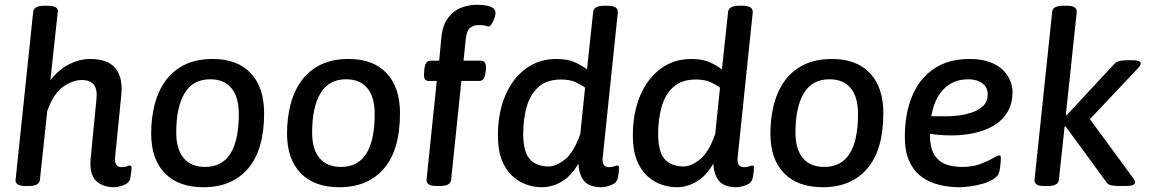

<svg xmlns="http://www.w3.org/2000/svg" viewBox="-20 -777 4827 804"><path d="M458 7Q410 7 381.5 -20.5Q353 -48 360 -117L384 -363Q388 -405 372 -423.5Q356 -442 323 -442Q286 -442 245.5 -414.5Q205 -387 178 -313L147 -23Q144 2 99 2H88Q65 2 54.5 -5Q44 -12 45 -22L119 -728Q122 -753 167 -753H178Q225 -753 222 -728L191 -441Q227 -487 270.5 -508.5Q314 -530 358 -530Q502 -530 488 -380L462 -119Q458 -77 489 -77Q502 -77 511 -80.5Q520 -84 524 -84Q531 -84 531 -75Q531 -73 530 -62Q529 -51 526 -32Q522 -11 498.5 -2Q475 7 458 7Z M832 7Q727 7 670 -52Q613 -111 613 -218Q613 -279 626.5 -335Q640 -391 670.5 -435Q701 -479 750.5 -504.5Q800 -530 872 -530Q974 -530 1030 -470.5Q1086 -411 1086 -303Q1086 -150 1019 -71.5Q952 7 832 7ZM839 -78Q980 -78 980 -300Q980 -370 949.5 -407.5Q919 -445 860 -445Q788 -445 753 -386.5Q718 -328 718 -222Q718 -152 749 -115Q780 -78 839 -78Z M1401 7Q1296 7 1239 -52Q1182 -111 1182 -218Q1182 -279 1195.5 -335Q1209 -391 1239.5 -435Q1270 -479 1319.5 -504.5Q1369 -530 1441 -530Q1543 -530 1599 -470.5Q1655 -411 1655 -303Q1655 -150 1588 -71.5Q1521 7 1401 7ZM1408 -78Q1549 -78 1549 -300Q1549 -370 1518.5 -407.5Q1488 -445 1429 -445Q1357 -445 1322 -386.5Q1287 -328 1287 -222Q1287 -152 1318 -115Q1349 -78 1408 -78Z M1810 2Q1786 2 1776 -4.5Q1766 -11 1766 -23L1809 -438H1775Q1752 -438 1756 -472L1757 -487Q1760 -523 1784 -523H1819L1828 -617Q1833 -672 1856.5 -702.5Q1880 -733 1912 -745Q1944 -757 1977 -757Q1990 -757 2008.5 -755Q2027 -753 2041 -745.5Q2055 -738 2055 -722Q2055 -715 2050.5 -701.5Q2046 -688 2039 -677Q2032 -666 2026 -666Q2022 -666 2013.5 -669Q2005 -672 1984 -672Q1962 -672 1948 -660Q1934 -648 1930 -610L1921 -523H1993Q2018 -523 2015 -487L2013 -474Q2010 -438 1987 -438H1912L1869 -23Q1866 2 1820 2Z M2248 7Q2217 7 2185 -4Q2153 -15 2125.5 -40Q2098 -65 2081.5 -106.5Q2065 -148 2065 -210Q2065 -304 2095.5 -376Q2126 -448 2181 -489Q2236 -530 2310 -530Q2358 -530 2389 -515.5Q2420 -501 2438 -486L2464 -728Q2467 -753 2512 -753H2523Q2570 -753 2567 -724L2504 -119Q2499 -77 2531 -77Q2544 -77 2552.5 -80.5Q2561 -84 2565 -84Q2572 -84 2572 -75Q2572 -73 2571.5 -62Q2571 -51 2567 -32Q2563 -11 2539.5 -2Q2516 7 2499 7Q2450 7 2427.5 -17.5Q2405 -42 2402 -92Q2373 -41 2333 -17Q2293 7 2248 7ZM2278 -80Q2309 -80 2346 -109.5Q2383 -139 2410 -216L2430 -410Q2416 -421 2391.5 -432.5Q2367 -444 2329 -444Q2269 -444 2234.5 -412.5Q2200 -381 2185.5 -329.5Q2171 -278 2171 -217Q2171 -141 2198.5 -110.5Q2226 -80 2278 -80Z M2813 7Q2782 7 2750 -4Q2718 -15 2690.5 -40Q2663 -65 2646.5 -106.5Q2630 -148 2630 -210Q2630 -304 2660.5 -376Q2691 -448 2746 -489Q2801 -530 2875 -530Q2923 -530 2954 -515.5Q2985 -501 3003 -486L3029 -728Q3032 -753 3077 -753H3088Q3135 -753 3132 -724L3069 -119Q3064 -77 3096 -77Q3109 -77 3117.5 -80.5Q3126 -84 3130 -84Q3137 -84 3137 -75Q3137 -73 3136.5 -62Q3136 -51 3132 -32Q3128 -11 3104.5 -2Q3081 7 3064 7Q3015 7 2992.5 -17.5Q2970 -42 2967 -92Q2938 -41 2898 -17Q2858 7 2813 7ZM2843 -80Q2874 -80 2911 -109.5Q2948 -139 2975 -216L2995 -410Q2981 -421 2956.5 -432.5Q2932 -444 2894 -444Q2834 -444 2799.5 -412.5Q2765 -381 2750.5 -329.5Q2736 -278 2736 -217Q2736 -141 2763.5 -110.5Q2791 -80 2843 -80Z M3425 7Q3320 7 3263 -52Q3206 -111 3206 -218Q3206 -279 3219.5 -335Q3233 -391 3263.5 -435Q3294 -479 3343.5 -504.5Q3393 -530 3465 -530Q3567 -530 3623 -470.5Q3679 -411 3679 -303Q3679 -150 3612 -71.5Q3545 7 3425 7ZM3432 -78Q3573 -78 3573 -300Q3573 -370 3542.5 -407.5Q3512 -445 3453 -445Q3381 -445 3346 -386.5Q3311 -328 3311 -222Q3311 -152 3342 -115Q3373 -78 3432 -78Z M4040 -530Q4093 -530 4128 -516Q4163 -502 4183 -480.5Q4203 -459 4211.5 -435.5Q4220 -412 4220 -393Q4220 -342 4198 -306.5Q4176 -271 4139.5 -250Q4103 -229 4058 -219.5Q4013 -210 3966 -210Q3936 -210 3914 -212Q3892 -214 3874 -217V-214Q3874 -161 3891 -131.5Q3908 -102 3938 -90Q3968 -78 4009 -78Q4052 -78 4084.5 -90Q4117 -102 4137 -114Q4157 -126 4164 -126Q4167 -126 4169 -124.5Q4171 -123 4171 -113Q4171 -107 4169.5 -90.5Q4168 -74 4165 -59Q4161 -41 4141.5 -28Q4122 -15 4095 -7.5Q4068 0 4042 3.5Q4016 7 3998 7Q3954 7 3913 -3Q3872 -13 3839.5 -36.5Q3807 -60 3788 -101Q3769 -142 3769 -204Q3769 -301 3799.5 -374.5Q3830 -448 3890.5 -489Q3951 -530 4040 -530ZM4035 -445Q3971 -445 3931 -403Q3891 -361 3880 -290H3944Q3962 -290 3990.5 -293Q4019 -296 4048 -305.5Q4077 -315 4096.5 -333Q4116 -351 4116 -382Q4116 -411 4093.5 -428Q4071 -445 4035 -445Z M4355 2Q4330 2 4321 -4.5Q4312 -11 4312 -23L4386 -728Q4388 -753 4434 -753H4445Q4470 -753 4479.5 -746.5Q4489 -740 4489 -728L4443 -295H4447L4647 -510Q4655 -519 4670 -522Q4685 -525 4703 -525H4717Q4757 -525 4757 -512Q4757 -504 4745 -491L4544 -278L4726 -30Q4733 -20 4733 -15Q4733 -5 4722 -1.5Q4711 2 4684 2H4669Q4651 2 4636 -0.5Q4621 -3 4614 -13L4442 -248L4438 -247L4414 -23Q4411 2 4366 2Z"/></svg>

Font: Asap Medium
Style: Italic
Weight: 500
Italic angle: -6°
Designer: Pablo Cosgaya
Foundry: Omnibus-Type
Version: Version 3.001; ttfautohint (v1.8.3)